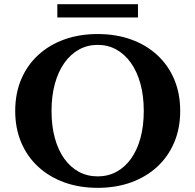

<svg xmlns="http://www.w3.org/2000/svg" viewBox="-20 -884 940 924"><path d="M255.9 -863.8H644V-799.8H255.9ZM450.2 -720.2Q538.1 -720.2 610.8 -694.1Q683.6 -668 736.6 -619.1Q789.6 -570.3 818.4 -502.2Q847.2 -434.1 847.2 -350.1Q847.2 -266.6 818.4 -198.5Q789.6 -130.4 736.6 -81.5Q683.6 -32.7 610.8 -6.3Q538.1 20 450.2 20Q362.3 20 289.6 -6.3Q216.8 -32.7 163.8 -81.5Q110.8 -130.4 82 -198.5Q53.2 -266.6 53.2 -350.1Q53.2 -434.1 82 -502.2Q110.8 -570.3 163.8 -619.1Q216.8 -668 289.6 -694.1Q362.3 -720.2 450.2 -720.2ZM450.2 -668Q400.9 -668 360.1 -645.5Q319.3 -623 289.8 -581.3Q260.3 -539.6 244.1 -481Q228 -422.4 228 -350.1Q228 -277.8 243.9 -219.7Q259.8 -161.6 289.3 -120.4Q318.8 -79.1 359.6 -57.1Q400.4 -35.2 450.2 -35.2Q499.5 -35.2 540.3 -57.1Q581.1 -79.1 610.6 -120.4Q640.1 -161.6 656 -219.7Q671.9 -277.8 671.9 -350.1Q671.9 -422.4 655.8 -481Q639.6 -539.6 610.1 -581.3Q580.6 -623 540 -645.5Q499.5 -668 450.2 -668Z"/></svg>

Font: BIZ UDPMincho
Style: Bold
Weight: 700
Designer: TypeBank Co., Ltd.
Foundry: Morisawa Inc.
Version: Version 1.06